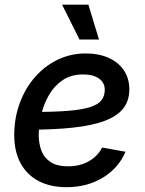

<svg xmlns="http://www.w3.org/2000/svg" viewBox="-20 -777 613 809"><path d="M260.3 11.7Q191.9 11.7 142.3 -14.4Q92.8 -40.5 66.2 -90.3Q39.6 -140.1 40 -210.4Q40.5 -281.2 63.5 -343.3Q86.4 -405.3 127.4 -452.1Q168.5 -499 223.1 -525.4Q277.8 -551.8 341.8 -551.8Q396 -551.8 437.3 -533.4Q478.5 -515.1 501.7 -481.2Q524.9 -447.3 524.9 -399.9Q524.9 -352.1 499 -319.6Q473.1 -287.1 420.7 -267.6Q368.2 -248 288.3 -239.3Q208.5 -230.5 100.6 -230.5L113.3 -305.2Q204.1 -305.2 263.9 -309.8Q323.7 -314.5 358.2 -325.2Q392.6 -335.9 407 -354Q421.4 -372.1 421.4 -398.9Q421.4 -428.7 397 -446Q372.6 -463.4 330.6 -463.4Q278.8 -463.4 242.9 -438.5Q207 -413.6 185.1 -374.5Q163.1 -335.4 153.3 -291.5Q143.6 -247.6 143.1 -209.5Q143.1 -172.4 154.5 -142.1Q166 -111.8 193.4 -94Q220.7 -76.2 267.1 -76.2Q316.9 -76.2 354.5 -97.7Q392.1 -119.1 410.2 -155.3L508.8 -137.7Q480 -69.3 413.8 -28.8Q347.7 11.7 260.3 11.7ZM314.9 -610.4 241.7 -757.3H352.5L397 -610.4Z"/></svg>

Font: Inter 17pt Medium
Style: Italic
Weight: 500
Italic angle: -9.3988°
Version: Version 4.001;git-66647c0bb